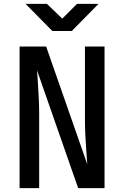

<svg xmlns="http://www.w3.org/2000/svg" viewBox="-20 -970 640 990"><path d="M81 0V-730H218L430 -123Q428 -151 425 -191Q422 -231 420 -274Q418 -317 418 -353V-730H519V0H383L171 -607Q173 -580 175.5 -541.5Q178 -503 180 -461Q182 -419 182 -383V0ZM250 -810 112 -950H222L301 -874L377 -950H488L350 -810Z"/></svg>

Font: JetBrains Mono SemiBold
Style: Regular
Weight: 472
Monospace: yes
Designer: Philipp Nurullin, Konstantin Bulenkov
Foundry: JetBrains
Version: Version 2.305; ttfautohint (v1.8.4.7-5d5b)